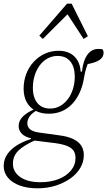

<svg xmlns="http://www.w3.org/2000/svg" viewBox="-39 -775 581 1040"><path d="M164 245Q109 245 68 230Q27 215 4 187.5Q-19 160 -19 124Q-19 88 1.5 59Q22 30 58.5 8.5Q95 -13 142 -26L160 -19Q93 10 62 39.5Q31 69 31 112Q31 156 70.5 184Q110 212 181 212Q234 212 277 195.5Q320 179 345 149Q370 119 370 81Q370 59 360.5 43Q351 27 326.5 16.5Q302 6 258 0L152 -13Q147 -14 141 -15Q135 -16 129 -17V-26Q94 -34 78 -52Q62 -70 62 -92Q62 -121 84.5 -143.5Q107 -166 145 -182V-197L174 -186Q134 -163 121.5 -144.5Q109 -126 109 -107Q109 -88 123.5 -75Q138 -62 173 -57L282 -42Q329 -36 358.5 -21.5Q388 -7 401.5 14.5Q415 36 415 65Q415 102 396 134.5Q377 167 342.5 191.5Q308 216 262.5 230.5Q217 245 164 245ZM225 -159Q184 -159 153.5 -175Q123 -191 106 -221Q89 -251 89 -295Q89 -337 103 -374Q117 -411 143 -439.5Q169 -468 203.5 -484Q238 -500 279 -500Q315 -500 341 -486Q367 -472 381.5 -446.5Q396 -421 398 -387H405Q410 -431 422.5 -458Q435 -485 453 -497.5Q471 -510 493 -510Q501 -510 507 -509.5Q513 -509 517 -507Q519 -504 520.5 -499.5Q522 -495 522 -488Q522 -466 500.5 -450.5Q479 -435 426 -426L445 -450Q439 -436 433.5 -421.5Q428 -407 423.5 -389.5Q419 -372 415 -348Q408 -306 391.5 -271Q375 -236 351 -211Q327 -186 295.5 -172.5Q264 -159 225 -159ZM233 -187Q262 -187 286 -200.5Q310 -214 328 -237.5Q346 -261 356 -292.5Q366 -324 366 -360Q366 -412 342 -442Q318 -472 273 -472Q243 -472 218 -458Q193 -444 175.5 -420Q158 -396 148.5 -365Q139 -334 139 -299Q139 -264 150 -239Q161 -214 181.5 -200.5Q202 -187 233 -187ZM414 -564 316 -714H343L193 -564L174 -582L324 -755H349L437 -579Z"/></svg>

Font: Source Serif 4 Light
Style: Italic
Weight: 300
Italic angle: -12°
Designer: Frank Grießhammer
Foundry: Adobe Systems Incorporated
Version: Version 4.004;hotconv 1.0.116;makeotfexe 2.5.65601